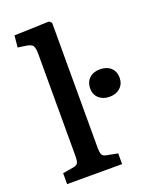

<svg xmlns="http://www.w3.org/2000/svg" viewBox="-143 -849 737 925"><g transform="rotate(-20 225.5 -386.0)"><path d="M38 -3V-59L92 -68Q111 -71 116.5 -81Q122 -91 122 -118V-637Q122 -671 114.5 -682Q107 -693 80 -697L39 -703L45 -763L224 -769L236 -758V-115Q236 -94 241 -82.5Q246 -71 268 -68L320 -58V-3ZM375 -328.2Q341.8 -328.2 320.8 -347.2Q299.9 -366.2 299.9 -397.5Q299.9 -429.7 320.3 -449.2Q340.8 -468.7 375 -468.7Q410.1 -468.7 430.6 -449.7Q451.1 -430.6 451.1 -398.4Q451.1 -367.2 430.1 -347.7Q409.2 -328.2 375 -328.2Z"/></g></svg>

Font: Literata 12pt Medium
Style: Regular
Weight: 500
Designer: Latin by Veronika Burian and Jose Scaglione. Greek by Irene Vlachou. Cyrillic by Vera Evstafieva.
Foundry: TypeTogether
Version: Version 3.002